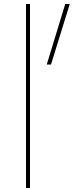

<svg xmlns="http://www.w3.org/2000/svg" viewBox="-20 -940 378 960"><path d="M110 0V-920H130V0ZM235 -617.5H213.8L306.2 -920H328.8Z"/></svg>

Font: Now Thin
Style: Regular
Weight: 250
Designer: Alfredo Marco Pradil
Foundry: Alfredo Marco Pradil
Version: Version 1.002;PS 001.002;hotconv 1.0.88;makeotf.lib2.5.64775